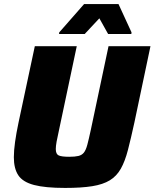

<svg xmlns="http://www.w3.org/2000/svg" viewBox="-20 -915 759 943"><path d="M300 8Q202 8 147 -6.5Q92 -21 70 -54Q48 -87 48 -143Q48 -175 54 -218Q60 -261 71 -313L151 -688H357L270 -277Q262 -242 258 -219.5Q254 -197 254 -183Q254 -158 268.5 -151.5Q283 -145 320 -145Q348 -145 365 -149Q382 -153 392 -165.5Q402 -178 409 -204.5Q416 -231 426 -277L513 -688H719L640 -313Q623 -235 608.5 -179Q594 -123 573.5 -86.5Q553 -50 519.5 -29.5Q486 -9 433 -0.5Q380 8 300 8ZM270 -748 271 -756 393 -895H562L626 -756L625 -748H511L468 -825L396 -748Z"/></svg>

Font: Saira ExtraBold
Style: Italic
Weight: 800
Italic angle: -12°
Designer: Hector Gatti with collaboration of the Omnibus-Type team
Foundry: Omnibus-Type
Version: Version 1.100; ttfautohint (v1.8.3)